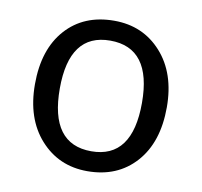

<svg xmlns="http://www.w3.org/2000/svg" viewBox="-67 -617 734 698"><g transform="rotate(10 300.0 -268.0)"><path d="M297.9 9.8Q192.4 9.8 124.3 -66.2Q56.2 -142.1 56.2 -269Q56.2 -397.5 122.3 -471.7Q188.5 -545.9 300.8 -545.9Q407.2 -545.9 475.1 -470.2Q543 -394.5 543 -269Q543 -139.6 476.1 -64.9Q409.2 9.8 297.9 9.8ZM299.8 -64Q451.2 -64 451.2 -269Q451.2 -472.2 298.8 -472.2Q147.9 -472.2 147.9 -269Q147.9 -64 299.8 -64Z"/></g></svg>

Font: Droid Sans Mono
Style: Regular
Weight: 400
Monospace: yes
Foundry: Ascender Corporation
Version: Version 1.00 build 112